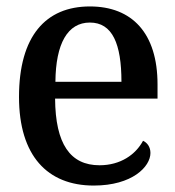

<svg xmlns="http://www.w3.org/2000/svg" viewBox="-20 -566 544 596"><path d="M271 10C391 10 447 -49 447 -91C447 -110 437 -123 424 -129C401 -86 354 -53 289 -53C198 -53 152 -119 151 -260H469V-304C469 -463 390 -546 259 -546C122 -546 39 -454 39 -265C39 -83 127 10 271 10ZM357 -312H152C153 -431 190 -496 259 -496C329 -496 357 -430 357 -312Z"/></svg>

Font: Noto Serif SemiCondensed Medium
Style: Regular
Weight: 500
Width: 4
Designer: Monotype Design Team
Foundry: Monotype Imaging Inc.
Version: Version 2.014